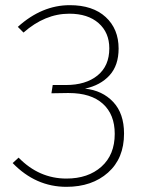

<svg xmlns="http://www.w3.org/2000/svg" viewBox="-20 -713 559 743"><path d="M250 -693Q339 -693 389 -647Q439 -601 439 -525Q439 -460 404 -421.5Q369 -383 309 -370Q376 -363 418 -318.5Q460 -274 460 -196Q460 -100 398 -45Q336 10 237 10Q118 10 29 -82L52 -103Q131 -22 237 -22Q321 -22 372.5 -68Q424 -114 424 -195Q424 -270 378 -311.5Q332 -353 246 -353H240L179 -352L184 -384H235Q312 -384 357.5 -421Q403 -458 403 -526Q403 -587 361.5 -623.5Q320 -660 248 -660Q154 -660 71 -587L49 -609Q142 -693 250 -693Z"/></svg>

Font: FiraSans
Style: Regular
Weight: 200
Designer: Carrois Corporate & Edenspiekermann AG
Foundry: Carrois Corporate GbR & Edenspiekermann AG
Version: Version 3.106;PS 003.106;hotconv 1.0.70;makeotf.lib2.5.58329